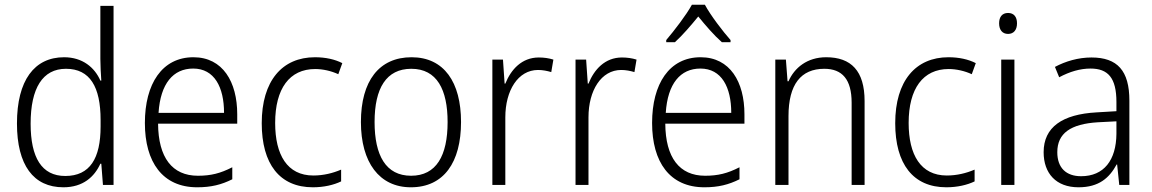

<svg xmlns="http://www.w3.org/2000/svg" viewBox="-20 -785 4890 815"><path d="M249 10C333 10 381 -35 406 -90H410L417 0H462V-760H406V-535C406 -508 408 -473 410 -443H406C382 -498 331 -542 252 -542C126 -542 52 -444 52 -261C52 -84 122 10 249 10ZM257 -38C157 -38 110 -116 110 -260C110 -411 161 -493 260 -493C362 -493 407 -416 407 -276V-248C407 -113 362 -38 257 -38Z M801 -542C668 -542 595 -429 595 -263C595 -97 670 10 817 10C876 10 920 -1 966 -24V-75C915 -49 875 -39 820 -39C711 -39 652 -116 651 -260H987V-300C987 -437 926 -542 801 -542ZM800 -494C890 -494 931 -415 931 -306H653C661 -430 715 -494 800 -494Z M1308 10C1355 10 1397 0 1428 -15V-65C1393 -50 1353 -40 1310 -40C1199 -40 1148 -128 1148 -263C1148 -409 1209 -492 1318 -492C1350 -492 1386 -484 1416 -470L1433 -517C1402 -533 1362 -542 1317 -542C1178 -542 1091 -442 1091 -262C1091 -89 1167 10 1308 10Z M1937 -267C1937 -436 1865 -542 1727 -542C1589 -542 1512 -441 1512 -267C1512 -96 1590 10 1724 10C1864 10 1937 -96 1937 -267ZM1570 -267C1570 -411 1620 -493 1726 -493C1835 -493 1880 -404 1880 -267C1880 -124 1832 -39 1725 -39C1618 -39 1570 -125 1570 -267Z M2267 -541C2195 -541 2149 -490 2125 -430H2122L2115 -532H2070V0H2125V-287C2125 -401 2179 -488 2264 -488C2284 -488 2303 -484 2320 -479L2329 -532C2310 -538 2289 -541 2267 -541Z M2620 -541C2548 -541 2502 -490 2478 -430H2475L2468 -532H2423V0H2478V-287C2478 -401 2532 -488 2617 -488C2637 -488 2656 -484 2673 -479L2682 -532C2663 -538 2642 -541 2620 -541Z M2972 -765H2917C2893 -721 2842 -655 2808 -615V-606H2845C2877 -635 2914 -678 2944 -715C2975 -677 3011 -635 3044 -606H3081V-615C3049 -651 2996 -720 2972 -765ZM2954 -542C2821 -542 2748 -429 2748 -263C2748 -97 2823 10 2970 10C3029 10 3073 -1 3119 -24V-75C3068 -49 3028 -39 2973 -39C2864 -39 2805 -116 2804 -260H3140V-300C3140 -437 3079 -542 2954 -542ZM2953 -494C3043 -494 3084 -415 3084 -306H2806C2814 -430 2868 -494 2953 -494Z M3487 -542C3406 -542 3352 -497 3327 -440H3323L3316 -532H3271V0H3327V-292C3327 -427 3380 -493 3479 -493C3555 -493 3595 -448 3595 -349V0H3650V-356C3650 -484 3593 -542 3487 -542Z M3997 10C4044 10 4086 0 4117 -15V-65C4082 -50 4042 -40 3999 -40C3888 -40 3837 -128 3837 -263C3837 -409 3898 -492 4007 -492C4039 -492 4075 -484 4105 -470L4122 -517C4091 -533 4051 -542 4006 -542C3867 -542 3780 -442 3780 -262C3780 -89 3856 10 3997 10Z M4259 -730C4234 -730 4221 -713 4221 -686C4221 -658 4235 -641 4259 -641C4283 -641 4297 -658 4297 -686C4297 -713 4284 -730 4259 -730ZM4286 -532H4230V0H4286Z M4613 -541C4557 -541 4503 -525 4458 -501L4476 -457C4521 -481 4565 -494 4609 -494C4683 -494 4719 -455 4719 -352V-313L4635 -308C4489 -300 4410 -245 4410 -139C4410 -49 4463 10 4558 10C4645 10 4689 -30 4720 -87H4722L4731 0H4774V-358C4774 -485 4723 -541 4613 -541ZM4641 -266 4719 -270V-217C4718 -105 4666 -37 4569 -37C4506 -37 4468 -72 4468 -139C4468 -219 4524 -259 4641 -266Z"/></svg>

Font: Noto Sans Ethiopic SemiCondensed Light
Style: Regular
Weight: 300
Width: 4
Designer: Monotype Design Team
Foundry: Monotype Imaging Inc.
Version: Version 2.102